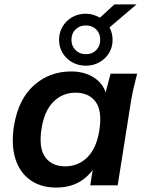

<svg xmlns="http://www.w3.org/2000/svg" viewBox="-20 -838 660 868"><path d="M234 10Q165 10 117 -24Q69 -58 49.5 -120.5Q30 -183 43 -268Q63 -390 133.5 -452.5Q204 -515 302 -515Q365 -515 409 -484.5Q453 -454 462 -402L452 -399L480 -505H600Q592 -474 584.5 -442Q577 -410 572 -379L512 0H388L405 -107H421Q396 -53 348.5 -21.5Q301 10 234 10ZM275 -86Q333 -86 374.5 -126.5Q416 -167 429 -248Q443 -336 412.5 -377.5Q382 -419 321 -419Q263 -419 222 -378.5Q181 -338 168 -258Q154 -170 184 -128Q214 -86 275 -86ZM368 -541Q334 -541 306.5 -556.5Q279 -572 263 -598.5Q247 -625 247 -658Q247 -691 263 -718Q279 -745 306.5 -760.5Q334 -776 368 -776Q386 -776 402 -771Q418 -766 432 -758L497 -818H597L475 -714Q489 -688 489 -658Q489 -625 473 -598.5Q457 -572 429.5 -556.5Q402 -541 368 -541ZM368 -593Q397 -593 415 -611.5Q433 -630 433 -658Q433 -687 415 -705Q397 -723 368 -723Q340 -723 321.5 -705Q303 -687 303 -658Q303 -630 321.5 -611.5Q340 -593 368 -593Z"/></svg>

Font: Mulish ExtraLight
Style: Bold Italic
Weight: 700
Italic angle: -9°
Version: Version 3.603